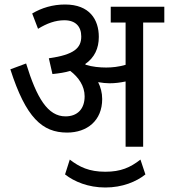

<svg xmlns="http://www.w3.org/2000/svg" viewBox="-20 -652 750 853"><path d="M434 -212C434 -240 427 -265 416 -287C434 -284 451 -282 466 -282C491 -282 514 -285 538 -290V0H616V-552H710V-622H472V-552H538V-364C507 -355 478 -352 452 -352C423 -352 390 -355 362 -364C360 -365 359 -366 358 -367C400 -396 419 -437 419 -488C419 -565 378 -632 269 -632C214 -632 165 -617 123 -592L149 -524C188 -548 226 -562 266 -562C316 -562 341 -534 341 -490C341 -439 310 -409 197 -393L213 -323C243 -326 269 -330 292 -337C329 -309 356 -270 356 -224C356 -168 324 -135 271 -135C192 -135 143 -217 96 -370L26 -344C95 -129 168 -63 278 -63C367 -63 434 -116 434 -212ZM448 181C524 181 586 155 626 123L604 57C559 92 517 111 448 111C376 111 333 90 290 57L269 123C310 155 372 181 448 181Z"/></svg>

Font: Noto Sans Devanagari SemiCondensed
Style: Regular
Weight: 400
Width: 4
Designer: Jelle Bosma - Monotype Design Team
Foundry: Monotype Imaging Inc.
Version: Version 2.004